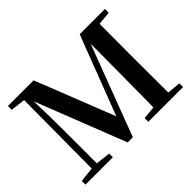

<svg xmlns="http://www.w3.org/2000/svg" viewBox="-144 -1016 1290 1290"><g transform="rotate(-45 501.0 -371.0)"><path d="M957 -706 861 -697Q860 -596 860 -395V-346Q860 -144 861 -44L957 -35V0H627V-35L719 -44Q721 -98 721 -195Q721 -292 722 -330L724 -645L480 0H431L180 -641Q185 -474 185 -366V-47L290 -35V0H30V-35L136 -47L140 -693L35 -706V-742H279L501 -178L717 -742H957Z"/></g></svg>

Font: Swei Spring CJKtc
Style: Bold
Weight: 700
Version: Version 1.021